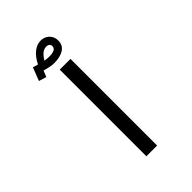

<svg xmlns="http://www.w3.org/2000/svg" viewBox="-268 -1031 1136 1136"><g transform="rotate(-45 300.0 -463.0)"><path d="M348.5 -725V0H258.5V-725ZM124 -764.5 156 -847 189 -837.5Q211.5 -882 240 -904.2Q268.5 -926.5 300 -926.5Q321.5 -926.5 338.5 -916.8Q355.5 -907 365 -890.2Q374.5 -873.5 374.5 -853.5Q374.5 -813.5 343.8 -794.2Q313 -775 263.5 -775Q235.5 -775 187 -789L171.5 -750ZM326.5 -854Q326.5 -864.5 319.2 -871.2Q312 -878 297.5 -878Q262.5 -878 232 -826.5Q255.5 -823 269.5 -823Q326.5 -823 326.5 -854Z"/></g></svg>

Font: JuliaMono
Style: Italic
Weight: 400
Italic angle: -9°
Monospace: yes
Designer: cormullion
Foundry: corm
Version: Version 0.057; ttfautohint (v1.8.4)